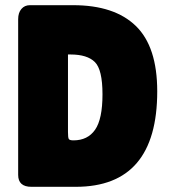

<svg xmlns="http://www.w3.org/2000/svg" viewBox="-20 -720 656 740"><path d="M50 -46V-646Q50 -671 62.5 -685.5Q75 -700 95 -700H262Q421 -700 503.5 -620Q586 -540 586 -368Q586 0 272 0H101Q50 0 50 -46ZM242 -510V-211Q242 -190 245 -184.5Q248 -179 263 -179Q318 -179 346.5 -220Q375 -261 375 -356.5Q375 -452 345.5 -481Q316 -510 252 -510Z"/></svg>

Font: Lilita One Rus
Style: Regular
Weight: 400
Designer: Juan Montoreano
Foundry: Juan Montoreano
Version: Version 1.002